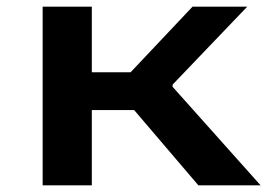

<svg xmlns="http://www.w3.org/2000/svg" viewBox="-20 -554 818 574"><path d="M254.5 0V-225H381L573 0H759L496 -294.5V-301L719 -534H555.5L370.5 -338H254.5V-534H107.5V0Z"/></svg>

Font: Monaspace Neon Wide
Style: Bold
Weight: 700
Width: 7
Designer: Riley Cran & the Lettermatic Team
Foundry: Lettermatic
Version: Version 1.000 (Monaspace Neon)